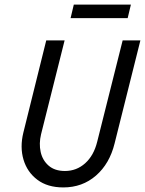

<svg xmlns="http://www.w3.org/2000/svg" viewBox="-20 -799 625 827"><path d="M252.8 8.3Q184.7 8.3 141 -24.7Q97.2 -57.6 81.2 -111.5Q65.3 -165.3 80.6 -227.8L179.2 -625H258.3L156.9 -220.8Q147.2 -180.6 155.2 -144.4Q163.2 -108.3 189.6 -85.4Q216 -62.5 259.7 -62.5Q309.7 -62.5 346.9 -95.8Q384 -129.2 398.6 -188.2L508.3 -625H584.7L473.6 -181.2Q452.1 -93.8 393.4 -42.7Q334.7 8.3 252.8 8.3ZM284 -720.8 297.9 -779.2H543.8L529.9 -720.8Z"/></svg>

Font: Afacad
Style: Italic
Weight: 400
Italic angle: -14°
Designer: Kristian Moeller
Foundry: Dicotype
Version: Version 1.000